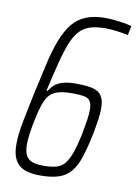

<svg xmlns="http://www.w3.org/2000/svg" viewBox="-81 -750 581 812"><g transform="rotate(10 209.5 -344.0)"><path d="M150 8Q117 8 93 1.5Q69 -5 54.5 -19.5Q40 -34 33.5 -55Q27 -76 27 -106Q27 -146 38 -203Q49 -260 65 -335Q81 -409 94.5 -467Q108 -525 125 -568Q142 -611 165 -639.5Q188 -668 222.5 -682Q257 -696 305 -696Q323 -696 343 -694Q363 -692 383 -689Q403 -686 419 -681L411 -641Q391 -646 363 -649.5Q335 -653 312 -653Q277 -653 251 -645.5Q225 -638 206 -619.5Q187 -601 172.5 -567Q158 -533 144 -479.5Q130 -426 113 -350H118Q127 -365 140 -376.5Q153 -388 175 -394.5Q197 -401 231 -401Q274 -401 301 -395Q328 -389 341 -370.5Q354 -352 354 -315Q354 -295 350.5 -270Q347 -245 341 -212Q328 -148 314.5 -105.5Q301 -63 280.5 -38Q260 -13 228.5 -2.5Q197 8 150 8ZM155 -35Q187 -35 208.5 -40.5Q230 -46 244.5 -62.5Q259 -79 270.5 -110.5Q282 -142 293 -193Q300 -230 304 -256.5Q308 -283 308 -302Q308 -328 299 -340Q290 -352 271.5 -355Q253 -358 223 -358Q187 -358 163.5 -351.5Q140 -345 126 -329.5Q112 -314 103.5 -289Q95 -264 87 -227Q79 -190 75 -161.5Q71 -133 71 -112Q71 -82 80 -65Q89 -48 107.5 -41.5Q126 -35 155 -35Z"/></g></svg>

Font: Saira Condensed ExtraLight
Style: Italic
Weight: 250
Width: 3
Italic angle: -12°
Designer: Hector Gatti with collaboration of the Omnibus-Type team
Foundry: Omnibus-Type
Version: Version 1.101